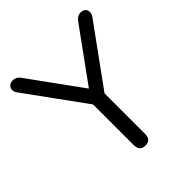

<svg xmlns="http://www.w3.org/2000/svg" viewBox="-195 -846 986 986"><g transform="rotate(-45 298.0 -352.5)"><path d="M298 7Q278 7 267.5 -4.5Q257 -16 257 -37V-365L275 -308L24 -654Q15 -667 15.5 -680.5Q16 -694 26 -703Q36 -712 52 -712Q66 -712 77 -705.5Q88 -699 97 -685L310 -391H289L502 -685Q513 -700 523 -706Q533 -712 547 -712Q563 -712 572 -703.5Q581 -695 581.5 -681.5Q582 -668 572 -653L322 -308L339 -365V-37Q339 7 298 7Z"/></g></svg>

Font: Nunito
Style: Regular
Weight: 400
Designer: Vernon Adams
Foundry: Vernon Adams
Version: Version 3.602